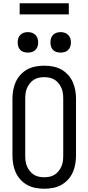

<svg xmlns="http://www.w3.org/2000/svg" viewBox="-20 -1144 540 1172"><path d="M250 8Q223 8 196.5 3Q170 -2 147 -14.5Q124 -27 105.5 -47Q87 -67 76 -91.5Q65 -116 60.5 -142Q56 -168 56 -195V-540Q56 -567 60.5 -593Q65 -619 76 -643.5Q87 -668 105.5 -688Q124 -708 147 -720.5Q170 -733 196.5 -738Q223 -743 250 -743Q277 -743 303.5 -738Q330 -733 353 -720.5Q376 -708 394.5 -688Q413 -668 424 -643.5Q435 -619 439.5 -593Q444 -567 444 -540V-195Q444 -168 439.5 -142Q435 -116 424 -91.5Q413 -67 394.5 -47Q376 -27 353 -14.5Q330 -2 303.5 3Q277 8 250 8ZM250 -62Q267 -62 283.5 -65.5Q300 -69 314 -78Q328 -87 338.5 -100.5Q349 -114 355.5 -129.5Q362 -145 364 -161.5Q366 -178 366 -195V-540Q366 -557 364 -573.5Q362 -590 355.5 -605.5Q349 -621 338.5 -634.5Q328 -648 314 -657Q300 -666 283.5 -669.5Q267 -673 250 -673Q233 -673 216.5 -669.5Q200 -666 186 -657Q172 -648 161.5 -634.5Q151 -621 144.5 -605.5Q138 -590 136 -573.5Q134 -557 134 -540V-195Q134 -178 136 -161.5Q138 -145 144.5 -129.5Q151 -114 161.5 -100.5Q172 -87 186 -78Q200 -69 216.5 -65.5Q233 -62 250 -62ZM350 -823Q337 -823 325 -826.5Q313 -830 304 -839Q295 -848 291.5 -860Q288 -872 288 -885Q288 -898 291.5 -910Q295 -922 304 -931Q313 -940 325 -944Q337 -948 350 -948Q363 -948 375 -944Q387 -940 396 -931Q405 -922 409 -910Q413 -898 413 -885Q413 -872 409 -860Q405 -848 396 -839Q387 -830 375 -826.5Q363 -823 350 -823ZM150 -823Q137 -823 125 -826.5Q113 -830 104 -839Q95 -848 91.5 -860Q88 -872 88 -885Q88 -898 91.5 -910Q95 -922 104 -931Q113 -940 125 -944Q137 -948 150 -948Q163 -948 175 -944Q187 -940 196 -931Q205 -922 209 -910Q213 -898 213 -885Q213 -872 209 -860Q205 -848 196 -839Q187 -830 175 -826.5Q163 -823 150 -823ZM100 -1056V-1124H400V-1056Z"/></svg>

Font: Iosevka Algr
Style: Regular
Weight: 400
Monospace: yes
Designer: Belleve Invis
Foundry: Belleve Invis
Version: Version 26.0.2; ttfautohint (v1.8.3)